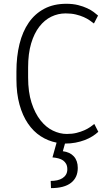

<svg xmlns="http://www.w3.org/2000/svg" viewBox="-20 -741 573 1004"><path d="M494.1 -51.8Q480.5 -39.1 462.4 -27.8Q444.3 -16.6 422.4 -8.3Q400.4 0 374.8 4.9Q349.1 9.8 319.8 9.8L308.6 49.8Q345.7 54.2 366.2 76.9Q386.7 99.6 386.7 137.2Q386.7 187.5 351.3 215.1Q315.9 242.7 246.6 242.7L245.1 205.1Q263.2 205.1 279.1 201.7Q294.9 198.2 306.6 190.7Q318.4 183.1 325.2 171.6Q332 160.2 332 144Q332 127.9 326.2 116.7Q320.3 105.5 310.1 98.1Q299.8 90.8 285.6 87.2Q271.5 83.5 254.4 82L275.9 4.9Q231 -3.9 192.6 -28.8Q154.3 -53.7 126.2 -95Q98.1 -136.2 82 -194.1Q65.9 -252 65.9 -327.1V-367.2Q65.9 -445.8 82 -511Q98.1 -576.2 130.4 -622.8Q162.6 -669.4 211.7 -695.3Q260.7 -721.2 326.7 -721.2Q361.3 -721.2 388.4 -714.4Q415.5 -707.5 435.8 -698Q456.1 -688.5 470 -678Q483.9 -667.5 492.7 -659.7L471.2 -618.2Q462.4 -625 449.2 -634.3Q436 -643.6 418 -651.6Q399.9 -659.7 376.5 -665.3Q353 -670.9 323.2 -670.9Q283.7 -670.9 248.3 -653.8Q212.9 -636.7 185.8 -601.8Q158.7 -566.9 142.8 -513.7Q127 -460.4 127 -388.2V-335.9Q127 -259.3 145 -203.6Q163.1 -147.9 191.9 -111.6Q220.7 -75.2 256.8 -57.9Q293 -40.5 329.1 -40.5Q357.4 -40.5 380.1 -46.1Q402.8 -51.8 420.9 -59.8Q439 -67.9 451.9 -76.9Q464.8 -85.9 473.1 -92.8L494.1 -51.8Z"/></svg>

Font: Ufes Sans Light
Style: Regular
Weight: 200
Designer: Ricardo Esteves & Thais Bronze
Foundry: ProDesignUfes - Ricardo Esteves, Thais Bronze (This is a derivative work, based on Roboto family, by Christian Robertson
Version: Version 2.0